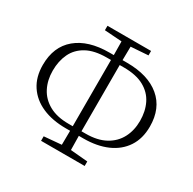

<svg xmlns="http://www.w3.org/2000/svg" viewBox="-163 -901 1083 1080"><g transform="rotate(30 378.0 -361.5)"><path d="M321.8 -147.9H349.1Q349.1 -192.4 349.1 -236.3Q349.1 -280.3 349.1 -324.2V-397Q349.1 -441.4 349.1 -486.8Q349.1 -532.2 349.1 -578.1H321.8Q242.2 -578.1 191.9 -550.3Q141.6 -522.5 118.4 -473.9Q95.2 -425.3 95.2 -362.8Q95.2 -301.3 120.1 -252.7Q145 -204.1 195.6 -176Q246.1 -147.9 321.8 -147.9ZM433.1 -578.1H405.8Q405.8 -532.2 405.8 -486.8Q405.8 -441.4 405.8 -397V-324.2Q405.8 -279.8 405.8 -236.1Q405.8 -192.4 405.8 -147.9H433.1Q509.3 -147.9 560.3 -176Q611.3 -204.1 636.7 -252.7Q662.1 -301.3 662.1 -362.8Q662.1 -425.3 638.2 -473.9Q614.3 -522.5 563.7 -550.3Q513.2 -578.1 433.1 -578.1ZM435.1 -118.2H405.8L407.2 -26.9L519 -17.1V12.2H235.8V-17.1L348.1 -26.9L349.1 -118.2H320.8Q233.4 -118.2 168.2 -146.7Q103 -175.3 66.9 -230Q30.8 -284.7 30.8 -362.8Q30.8 -481.4 107.7 -545.7Q184.6 -609.9 320.8 -609.9H349.1L348.1 -698.2L235.8 -706.1V-734.9H519V-706.1L407.2 -698.2L405.8 -609.9H435.1Q572.3 -609.9 649.2 -545.4Q726.1 -481 726.1 -362.8Q726.1 -284.7 689.9 -230Q653.8 -175.3 588.4 -146.7Q522.9 -118.2 435.1 -118.2Z"/></g></svg>

Font: Source Han Serif CN ExtraLight
Style: Regular
Weight: 250
Designer: Ryoko NISHIZUKA  (kana & ideographs); Frank Grießhammer (Latin, Greek & Cyrillic); Wenlong ZHANG  (bopomofo); Sandoll Co
Foundry: Adobe Systems Incorporated
Version: Version 1.001;PS 1.001;hotconv 16.6.54;makeotf.lib2.5.65590